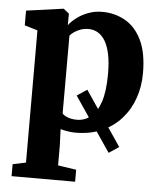

<svg xmlns="http://www.w3.org/2000/svg" viewBox="-56 -614 749 903"><g transform="rotate(5 319.0 -162.5)"><path d="M477.5 92 304.5 -163.5 352 -195 525 60.5ZM32.5 241V184.5L94.5 171.5L94 -452.5L32.5 -471V-540.5L205 -564.5H208.5L234.5 -544L234 -489.5Q247.5 -507.5 270.5 -525Q293.5 -542.5 324 -554.2Q354.5 -566 390.5 -566Q450 -566 499 -538.2Q548 -510.5 577 -450.8Q606 -391 606 -295Q606 -233 587 -177.8Q568 -122.5 530.5 -80Q493 -37.5 438.8 -13.2Q384.5 11 313 11Q294.5 11 274.5 7.5Q254.5 4 243 0.5L246 80.5V171.5L332.5 184.5V241ZM315 -50Q350.5 -50 379.5 -72.2Q408.5 -94.5 425.5 -144.5Q442.5 -194.5 442.5 -278Q442.5 -332 434.5 -370.2Q426.5 -408.5 411.8 -432.8Q397 -457 377 -468.5Q357 -480 334 -480Q313.5 -480 296.2 -474Q279 -468 266 -459Q253 -450 246 -441V-74Q253 -64.5 271.8 -57.2Q290.5 -50 315 -50Z"/></g></svg>

Font: Merriweather 28pt ExtraBold
Style: Regular
Weight: 800
Version: Version 2.100